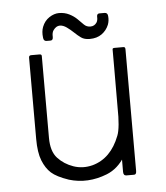

<svg xmlns="http://www.w3.org/2000/svg" viewBox="-49 -696 646 748"><g transform="rotate(-5 273.5 -322.5)"><path d="M455 -489V-267Q456 -233 453 -196Q428 -45 340 -10Q264 20 191 -2Q144 -18 123.5 -36.5Q103 -55 90.5 -86.5Q78 -118 78 -171V-489Q78 -498 87 -498H120Q129 -498 128 -489V-171Q128 -118 152.5 -91.5Q177 -65 213 -52.5Q249 -40 288 -50Q361 -70 394 -156Q406 -185 405 -271V-493Q405 -498 413 -498H448Q455 -498 455 -489ZM405 -418H455V-13Q455 1 446 1H416Q404 1 404 -14ZM320 -541Q299 -541 286.5 -550Q274 -559 261.5 -571Q249 -583 235 -593Q221 -603 208 -603Q194 -603 183 -588Q176 -579 177 -561Q177 -548 167 -548H152Q140 -548 139 -562Q136 -586 143 -604Q152 -627 171 -639.5Q190 -652 209 -652Q231 -652 249 -643Q267 -634 279.5 -621.5Q292 -609 302 -599Q312 -589 327 -589Q343 -589 352 -603Q357 -612 356 -625Q356 -637 366 -637H386Q398 -637 399 -624Q401 -606 395 -590Q386 -568 367 -554.5Q348 -541 320 -541Z"/></g></svg>

Font: Vivano Light
Style: Regular
Weight: 300
Designer: Joe Prince, Josias Burgherr
Version: Version 2.064;September 19, 2022;FontCreator 14.0.0.2877 64-